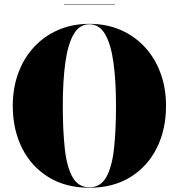

<svg xmlns="http://www.w3.org/2000/svg" viewBox="-20 -872 840 902"><path d="M280.5 -852H520.5V-850H280.5ZM400 10Q288.5 10 207.8 -39.8Q127 -89.5 83.5 -176.5Q40 -263.5 40 -375Q40 -458.5 66 -529Q92 -599.5 140 -651.2Q188 -703 254 -731.5Q320 -760 400 -760Q480 -760 546 -731.5Q612 -703 660 -651.2Q708 -599.5 734 -529Q760 -458.5 760 -375Q760 -263.5 716.5 -176.5Q673 -89.5 592.2 -39.8Q511.5 10 400 10ZM400 -758Q353 -758 325.8 -710.5Q298.5 -663 286.8 -577Q275 -491 275 -375Q275 -259 284.5 -173Q294 -87 321 -39.5Q348 8 400 8Q452 8 479 -39.5Q506 -87 515.5 -173Q525 -259 525 -375Q525 -491 513.2 -577Q501.5 -663 474.2 -710.5Q447 -758 400 -758Z"/></svg>

Font: Bodoni* 96pt Fatface
Style: Regular
Weight: 900
Version: Version 2.3